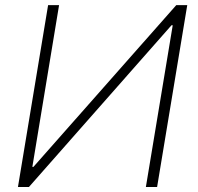

<svg xmlns="http://www.w3.org/2000/svg" viewBox="-20 -748 790 768"><path d="M172.4 -727.5H216.3L109.4 -80.6H113.8L685.1 -727.5H729L608.4 0H563.5L670.9 -647H666L95.7 0H51.8Z"/></svg>

Font: Inter Tight ExtraLight
Style: Italic
Weight: 250
Italic angle: -9.39999°
Designer: Rasmus Andersson
Foundry: rsms
Version: Version 3.004